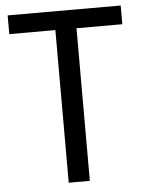

<svg xmlns="http://www.w3.org/2000/svg" viewBox="-52 -756 596 797"><g transform="rotate(-5 246.0 -357.0)"><path d="M290 0V-636H481V-714H10V-636H202V0Z"/></g></svg>

Font: Noto Sans Armenian SemiCondensed
Style: Regular
Weight: 400
Width: 4
Designer: Monotype Design Team
Foundry: Monotype Imaging Inc.
Version: Version 2.008